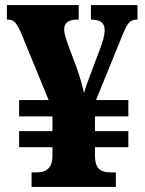

<svg xmlns="http://www.w3.org/2000/svg" viewBox="-20 -734 568 754"><path d="M104 0V-57H125Q186 -57 186 -122V-156H55V-219H186V-277H55V-341H171L63 -604Q50 -634 39.5 -645.5Q29 -657 12 -657H7V-714H289V-657H283Q232 -657 232 -618Q232 -606 236.5 -591.5Q241 -577 247 -559L281 -468Q302 -408 310 -368Q314 -384 319.5 -399.5Q325 -415 333 -436L371 -537Q380 -560 385.5 -580Q391 -600 391 -617Q391 -657 339 -657H337V-714H520V-657H516Q496 -657 484 -641.5Q472 -626 454 -579L357 -341H484V-277H353V-219H484V-156H353V-123Q353 -87 367.5 -72Q382 -57 414 -57H435V0Z"/></svg>

Font: Noto Serif Armenian SemiCondensed ExtraBold
Style: Regular
Weight: 800
Width: 4
Designer: Monotype Design Team
Foundry: Monotype Imaging Inc.
Version: Version 2.008; ttfautohint (v1.8.4.7-5d5b)